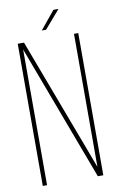

<svg xmlns="http://www.w3.org/2000/svg" viewBox="-93 -883 563 931"><g transform="rotate(-10 189.0 -417.0)"><path d="M239 -833H264L187 -744H166ZM61 -669V-1H40V-701H71L317 -46V-701H338V-1H311Z"/></g></svg>

Font: Bebas Neue Light
Style: Regular
Weight: 300
Designer: Ryoichi Tsunekawa
Foundry: Ryoichi Tsunekawa
Version: Version 001.003; ttfautohint (v1.5.65-e2d9)